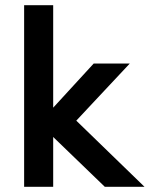

<svg xmlns="http://www.w3.org/2000/svg" viewBox="-20 -720 577 740"><path d="M73 -700V0H185V-192L384 0H537L274 -255L480 -475H341L185 -305V-700Z"/></svg>

Font: Mint Spirit No2
Style: Bold
Weight: 700
Designer: HARENDAL Hirwen
Foundry: Arkandis Digital Foundry.
Version: Version 1.004;FFEdit